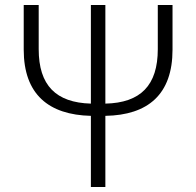

<svg xmlns="http://www.w3.org/2000/svg" viewBox="-20 -749 787 769"><path d="M612 -729V-552C612 -407 543 -337 402 -334V-729H344V-334C204 -338 135 -407 135 -552V-729H75V-550C75 -371 175 -289 344 -285V0H402V-285C573 -288 671 -371 671 -550V-729Z"/></svg>

Font: Spoqa Han Sans Neo Light
Style: Regular
Weight: 300
Designer: [Spoqa Han Sans Neo] Dong-huui Kim  Younghwa Kang  Yujin Lee  [Noto Sans] Ryoko NISHIZUKA  (kana & ideographs); Paul D. 
Foundry: Spoqa (http://www.spoqa-han-sans.com)
Version: Version 1.000